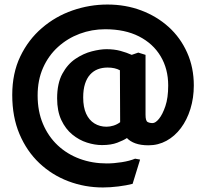

<svg xmlns="http://www.w3.org/2000/svg" viewBox="-20 -633 908 847"><path d="M434 194Q354 194 281.5 166.5Q209 139 153.5 86.5Q98 34 66 -41.5Q34 -117 34 -214Q34 -310 69.5 -384Q105 -458 165 -509.5Q225 -561 300 -587Q375 -613 454 -613Q534 -613 603 -587Q672 -561 724 -514Q776 -467 805.5 -401Q835 -335 835 -256Q835 -201 820 -152.5Q805 -104 778 -68Q751 -32 714.5 -12Q678 8 635 8Q601 8 577.5 -0.5Q554 -9 540 -24Q525 -14 497.5 -3.5Q470 7 430 7Q398 7 363.5 -4Q329 -15 299 -39.5Q269 -64 250.5 -103.5Q232 -143 232 -199Q232 -265 255 -307.5Q278 -350 313 -373.5Q348 -397 385 -406.5Q422 -416 450 -416Q484 -416 511.5 -408.5Q539 -401 561 -391L590 -401L622 -391V-127Q622 -100 631 -95Q640 -90 653 -90Q666 -90 681.5 -109Q697 -128 709.5 -164.5Q722 -201 722 -256Q722 -329 688.5 -385Q655 -441 593 -472.5Q531 -504 444 -504Q385 -504 331.5 -484Q278 -464 236 -426Q194 -388 170 -334Q146 -280 146 -212Q146 -142 169.5 -86.5Q193 -31 234.5 8Q276 47 331.5 67.5Q387 88 451 88Q482 88 517 82.5Q552 77 576 67L598 71L565 178Q538 185 502 189.5Q466 194 434 194ZM450 -74Q465 -74 481 -79Q497 -84 510 -94L509 -323Q498 -329 484.5 -332Q471 -335 455 -335Q431 -335 411.5 -327.5Q392 -320 377.5 -304Q363 -288 355 -263Q347 -238 347 -203Q347 -160 360 -131.5Q373 -103 396.5 -88.5Q420 -74 450 -74Z"/></svg>

Font: Kreon Light SemiBold
Style: Regular
Weight: 600
Version: Version 2.002